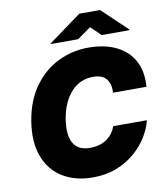

<svg xmlns="http://www.w3.org/2000/svg" viewBox="-100 -1023 968 1115"><g transform="rotate(-10 384.0 -465.0)"><path d="M754.3 -454.5H556.8Q561.1 -504.6 537.1 -535Q513.1 -565.3 458.8 -565.3Q381 -565.3 329 -508.3Q277 -451.3 259.9 -352.3Q245 -256.4 273.6 -209.2Q302.2 -161.9 369.3 -161.9Q429 -161.9 469.1 -189.5Q509.2 -217 524.1 -262.8H723Q712 -216.6 682.9 -168.5Q653.8 -120.4 607.6 -80.1Q561.4 -39.8 498.9 -14.9Q436.4 9.9 358 9.9Q255.7 9.9 181.6 -34.8Q107.6 -79.5 74.4 -165.5Q41.2 -251.4 61.1 -375Q81 -494.3 139.7 -574.9Q198.5 -655.5 282.1 -696.4Q365.8 -737.2 460.2 -737.2Q555.4 -737.2 623.9 -704.2Q692.5 -671.2 726.9 -608Q761.4 -544.7 754.3 -454.5ZM411.7 -795.5 491.6 -852.3 550.9 -795.5H712.8L714.2 -799.7L566.2 -940.3H444L251.2 -799.7L249.8 -795.5Z"/></g></svg>

Font: Inter UI Black
Style: Italic
Weight: 900
Italic angle: -9.39999°
Designer: Rasmus Andersson
Foundry: rsms
Version: 3.2;8d6f07862